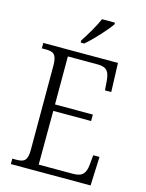

<svg xmlns="http://www.w3.org/2000/svg" viewBox="-135 -1012 829 1093"><g transform="rotate(15 279.0 -465.5)"><path d="M244 -784V-771H265C311 -810 380 -886 403 -921V-931H327C308 -886 273 -828 244 -784ZM39 0H509L516 -170H479L474 -115C469 -65 454 -38 396 -38H193L194 -355H417V-393H194V-676H370C427 -676 440 -649 444 -596L448 -544H485L479 -714H39V-682H62C107 -682 128 -672 128 -603V-108C128 -42 107 -32 62 -32H39Z"/></g></svg>

Font: Noto Serif Bengali SemiCondensed Light
Style: Regular
Weight: 300
Width: 4
Designer: Juan Bruce, Universal Thirst, Indian Type Foundry and the Monotype Design Team.
Foundry: Monotype Imaging Inc.
Version: Version 2.003